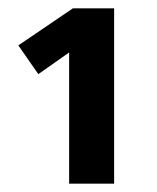

<svg xmlns="http://www.w3.org/2000/svg" viewBox="-20 -762 376 461"><path d="M254 -742V-321H146V-636L72 -584L24 -653L155 -742Z"/></svg>

Font: Fira Sans Extra Condensed
Style: Bold
Weight: 700
Width: 1
Designer: Carrois Corporate & Edenspiekermann AG
Foundry: Carrois Corporate GbR & Edenspiekermann AG
Version: Version 4.203